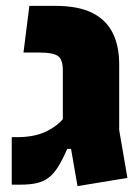

<svg xmlns="http://www.w3.org/2000/svg" viewBox="-20 -629 477 654"><path d="M244 5 222 -122H209Q193 -85 178 -61Q163 -37 146 -24Q129 -11 106 -5.5Q83 0 50 0H20V-162H50Q78 -163 101 -168.5Q124 -174 142 -183.5Q160 -193 173 -203Q186 -213 194 -223V-390Q194 -427 177 -438.5Q160 -450 116 -450H60L80 -609H169Q245 -609 292.5 -586Q340 -563 363 -518.5Q386 -474 386 -409V-186L414 -23Z"/></svg>

Font: Noto Sans Hebrew Thin Black
Style: Regular
Weight: 900
Version: Version 3.001